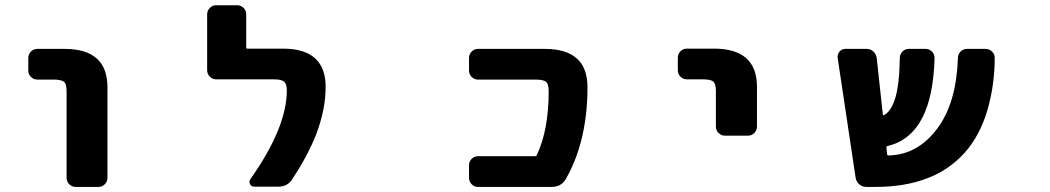

<svg xmlns="http://www.w3.org/2000/svg" viewBox="-20 -737 4040 739"><path d="M271.5 -17.6Q256.8 -17.6 246.6 -27.8Q236.3 -38.1 236.3 -52.7V-384.8Q236.3 -413.1 226.6 -421.9Q215.8 -430.7 185.5 -430.7H123Q109.4 -430.7 99.1 -440.9Q88.9 -451.2 88.9 -465.8V-513.7Q88.9 -528.3 99.1 -538.6Q109.4 -548.8 123 -548.8H228.5Q393.6 -548.8 393.6 -401.4V-52.7Q393.6 -38.1 383.3 -27.8Q373 -17.6 359.4 -17.6Z M958 -18.6Q947.3 -18.6 942.4 -28.3Q937.5 -38.1 943.4 -46.9Q1084 -246.1 1084 -389.6Q1084 -414.1 1073.2 -422.9Q1062.5 -431.6 1033.2 -431.6H811.5Q797.9 -431.6 787.6 -441.9Q777.3 -452.1 777.3 -466.8V-681.6Q777.3 -696.3 787.6 -706.5Q797.9 -716.8 811.5 -716.8H892.6Q907.2 -716.8 917.5 -706.5Q927.7 -696.3 927.7 -681.6V-553.7Q927.7 -549.8 931.6 -549.8H1069.3Q1233.4 -549.8 1233.4 -402.3Q1233.4 -316.4 1197.3 -220.7Q1165 -138.7 1105.5 -47.9Q1086.9 -18.6 1051.8 -18.6Z M1819.3 -17.6Q1805.7 -17.6 1795.4 -27.8Q1785.2 -38.1 1785.2 -52.7V-100.6Q1785.2 -115.2 1795.4 -125.5Q1805.7 -135.7 1819.3 -135.7H2039.1Q2043.9 -135.7 2045.9 -139.6Q2091.8 -236.3 2091.8 -384.8Q2091.8 -413.1 2082 -421.9Q2071.3 -430.7 2041 -430.7H1819.3Q1805.7 -430.7 1795.4 -440.9Q1785.2 -451.2 1785.2 -465.8V-513.7Q1785.2 -528.3 1795.4 -538.6Q1805.7 -548.8 1819.3 -548.8H2077.1Q2241.2 -548.8 2241.2 -401.4Q2241.2 -287.1 2215.8 -191.4Q2195.3 -113.3 2157.2 -46.9Q2139.6 -17.6 2103.5 -17.6Z M2770.5 -214.8Q2755.9 -214.8 2745.6 -225.1Q2735.4 -235.4 2735.4 -250V-385.7Q2735.4 -414.1 2725.6 -422.9Q2715.8 -431.6 2685.5 -431.6H2623Q2609.4 -431.6 2599.1 -441.9Q2588.9 -452.1 2588.9 -466.8V-514.6Q2588.9 -529.3 2599.1 -539.6Q2609.4 -549.8 2623 -549.8H2728.5Q2893.6 -549.8 2893.6 -402.3V-250Q2893.6 -235.4 2883.3 -225.1Q2873 -214.8 2859.4 -214.8Z M3313.5 -17.6Q3298.8 -17.6 3287.6 -27.3Q3276.4 -37.1 3273.4 -51.8L3204.1 -514.6Q3204.1 -516.6 3204.1 -519.5Q3204.1 -529.3 3210.9 -538.1Q3219.7 -548.8 3233.4 -548.8H3316.4Q3331.1 -548.8 3341.8 -538.6Q3352.5 -528.3 3354.5 -513.7L3377.9 -296.9Q3378.9 -292 3382.8 -293.9Q3409.2 -308.6 3423.8 -353.5Q3441.4 -403.3 3443.4 -513.7Q3443.4 -528.3 3453.6 -538.6Q3463.9 -548.8 3477.5 -548.8H3543Q3556.6 -548.8 3566.9 -538.6Q3577.1 -528.3 3577.1 -513.7Q3573.2 -368.2 3530.3 -284.2Q3484.4 -195.3 3395.5 -174.8Q3391.6 -173.8 3391.6 -169.9L3394.5 -142.6Q3395.5 -138.7 3399.4 -138.7Q3512.7 -140.6 3588.9 -244.1Q3661.1 -341.8 3667 -513.7Q3667 -528.3 3677.2 -538.6Q3687.5 -548.8 3701.2 -548.8H3774.4Q3788.1 -548.8 3798.8 -538.1Q3808.6 -528.3 3808.6 -514.6Q3808.6 -410.2 3780.3 -312.5Q3751 -213.9 3692.4 -148.4Q3663.1 -116.2 3627 -91.3Q3590.8 -66.4 3548.8 -50.8Q3462.9 -17.6 3350.6 -17.6Z"/></svg>

Font: Rounded-L Mgen+ 1m bold
Style: Bold
Weight: 700
Designer: [Source Han Sans]
Ryoko NISHIZUKA  (kana & ideographs); Paul D. Hunt (Latin, Greek & Cyrillic); Wenlong ZHANG  (bopomofo
Version: Version 1.059.20150602